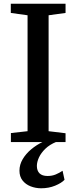

<svg xmlns="http://www.w3.org/2000/svg" viewBox="-20 -763 410 1031"><path d="M128 -58.5V-681L38 -693.5V-743H332V-693.5L241 -681V-58.5L332 -47.5V0H38.5V-48.5ZM201 248Q171 248 144.2 237.5Q117.5 227 101 206Q84.5 185 84.5 153.5Q84.5 121 101.8 91.8Q119 62.5 147.5 38.8Q176 15 209.5 -1L239.5 -5L282 -1Q246.5 13.5 223.5 35.8Q200.5 58 189.2 82.5Q178 107 178 128Q178 153.5 192.2 167.8Q206.5 182 235.5 182Q259.5 182 279.2 173.8Q299 165.5 316 154L326.5 202.5Q310 220 276 234Q242 248 201 248Z"/></svg>

Font: Merriweather 28pt Medium
Style: Regular
Weight: 500
Version: Version 2.100